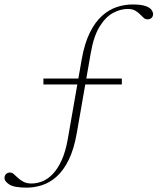

<svg xmlns="http://www.w3.org/2000/svg" viewBox="-49 -706 704 858"><path d="M145 -328.5V-355H495.5V-328.5ZM71 132.5Q13.5 132.5 -7.8 118.2Q-29 104 -29 90Q-29 79 -22.2 72Q-15.5 65 -4 65Q5 65 13.2 72.5Q21.5 80 31.8 89.5Q42 99 56.2 106.5Q70.5 114 91.5 114Q116.5 114 141 104Q165.5 94 187.5 70.8Q209.5 47.5 226.8 9.5Q244 -28.5 254 -85L316 -440Q329 -513.5 353 -561.2Q377 -609 408 -636.2Q439 -663.5 473.8 -674.8Q508.5 -686 543 -686Q581.5 -686 601.2 -679Q621 -672 628 -662Q635 -652 635 -642.5Q635 -632.5 628.2 -626Q621.5 -619.5 609.5 -619.5Q600.5 -619.5 592.8 -626.5Q585 -633.5 576 -642.8Q567 -652 554.2 -659Q541.5 -666 522 -666Q489 -666 455.8 -648Q422.5 -630 396 -587Q369.5 -544 356.5 -468.5L294.5 -113.5Q282 -40.5 258.5 7.5Q235 55.5 204.5 82.8Q174 110 139.5 121.2Q105 132.5 71 132.5Z"/></svg>

Font: Newsreader 16pt 16pt ExtraLight
Style: Italic
Weight: 250
Italic angle: -17°
Version: Version 1.003